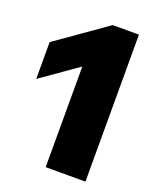

<svg xmlns="http://www.w3.org/2000/svg" viewBox="-138 -828 753 912"><g transform="rotate(20 238.0 -371.5)"><path d="M204 0V-633L272.5 -556.5L18.5 -378.5V-564.5L272.5 -743H405V0Z"/></g></svg>

Font: Encode Sans SemiExpanded ExtraBold
Style: Regular
Weight: 800
Width: 6
Designer: Multiple Designers
Foundry: Impallari Type
Version: Version 3.002